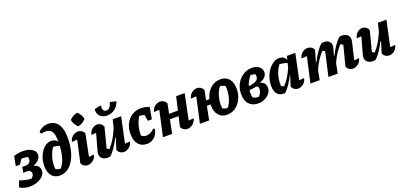

<svg xmlns="http://www.w3.org/2000/svg" viewBox="8 -1748 5769 2756"><g transform="rotate(-20 2892.0 -370.5)"><path d="M144 12Q102 12 61.5 1.5Q21 -9 -11 -31L25 -124Q110 -93 197 -86Q240 -114 240 -153Q240 -177 223 -192Q206 -207 177 -207H119L134 -291H190Q221 -291 243 -309.5Q265 -328 265 -365Q265 -380 260 -397Q210 -406 163 -407L113 -332H50L78 -477Q112 -490 147 -495.5Q182 -501 215 -501Q270 -501 313.5 -486Q357 -471 382 -444Q407 -417 407 -381Q407 -337 374 -302Q341 -267 287 -252Q381 -229 381 -149Q381 -101 347.5 -65Q314 -29 259.5 -8.5Q205 12 144 12Z M602 11Q523 11 479 -43Q435 -97 435 -194Q435 -256 452 -311Q469 -366 498.5 -408.5Q528 -451 566.5 -475.5Q605 -500 648 -500Q710 -500 745 -455Q746 -561 717.5 -608Q689 -655 621 -655Q591 -655 550 -646L540 -679Q603 -745 695 -745Q798 -745 848.5 -659Q899 -573 890 -412Q883 -286 845 -190.5Q807 -95 744.5 -42Q682 11 602 11ZM571 -97Q607 -82 642 -77Q685 -121 711 -199.5Q737 -278 743 -390Q701 -406 651 -411Q605 -349 582.5 -264.5Q560 -180 571 -97Z M1161 -106Q1150 -53 1110.5 -22.5Q1071 8 1028 8Q999 8 974 -8Q949 -24 935 -56L1009 -389Q987 -387 967.5 -386Q948 -385 927 -383Q936 -435 975 -465.5Q1014 -496 1057 -496Q1086 -496 1111 -480.5Q1136 -465 1151 -435L1083 -99Q1123 -102 1161 -106ZM1140 -753Q1166 -730 1185 -698Q1204 -666 1209 -633Q1187 -607 1155 -587.5Q1123 -568 1088 -564Q1063 -585 1044 -617.5Q1025 -650 1019 -685Q1042 -710 1074 -728.5Q1106 -747 1140 -753Z M1487 -56 1539 -227 1532 -230Q1491 -149 1448.5 -87.5Q1406 -26 1369 2Q1350 5 1334 5Q1282 5 1251 -21Q1220 -47 1220 -91Q1220 -111 1226 -130L1297 -388Q1261 -385 1225 -382Q1235 -435 1272 -465.5Q1309 -496 1350 -496Q1378 -496 1402 -480Q1426 -464 1441 -432L1362 -125Q1378 -111 1397 -103Q1443 -151 1482.5 -216Q1522 -281 1557 -366L1587 -489H1717L1633 -99Q1653 -101 1672 -102.5Q1691 -104 1711 -106Q1701 -53 1662 -22.5Q1623 8 1580 8Q1551 8 1526 -8Q1501 -24 1487 -56ZM1532 -567Q1464 -567 1426 -606Q1388 -645 1394 -714L1494 -736Q1491 -682 1503.5 -660Q1516 -638 1545 -638Q1576 -638 1596 -660Q1616 -682 1634 -736L1726 -714Q1707 -648 1654 -607.5Q1601 -567 1532 -567Z M1931 12Q1847 12 1801 -44.5Q1755 -101 1755 -204Q1755 -290 1789 -357Q1823 -424 1882.5 -462Q1942 -500 2019 -500Q2055 -500 2089 -493Q2123 -486 2148 -473L2115 -296H2055L2037 -392Q2002 -401 1962 -404Q1939 -370 1922.5 -326Q1906 -282 1897.5 -236Q1889 -190 1889 -148Q1889 -139 1890 -130Q1920 -103 1963 -103Q2030 -103 2087 -164L2109 -153Q2098 -78 2049.5 -33Q2001 12 1931 12ZM1899 -97 1897 -102Q1898 -99 1899 -97Z M2177 0 2263 -389Q2241 -387 2221 -386Q2201 -385 2180 -383Q2190 -435 2229 -465.5Q2268 -496 2311 -496Q2340 -496 2364.5 -480.5Q2389 -465 2405 -435L2375 -286H2510L2557 -489H2687L2606 -99Q2626 -101 2645 -102.5Q2664 -104 2684 -106Q2677 -71 2656.5 -45.5Q2636 -20 2608 -6Q2580 8 2551 8Q2522 8 2496 -8Q2470 -24 2457 -56L2492 -208H2359L2318 0Z M2742 0 2828 -389Q2806 -387 2786 -386Q2766 -385 2745 -383Q2755 -435 2794 -465.5Q2833 -496 2876 -496Q2905 -496 2929.5 -480.5Q2954 -465 2970 -435L2940 -286H2992Q3007 -349 3041.5 -397.5Q3076 -446 3125.5 -473Q3175 -500 3234 -500Q3317 -500 3363.5 -446Q3410 -392 3410 -295Q3410 -208 3376.5 -138.5Q3343 -69 3285.5 -28.5Q3228 12 3156 12Q3074 12 3027.5 -43Q2981 -98 2981 -195Q2981 -201 2981 -208H2924L2883 0ZM3191 -76Q3212 -95 3230 -130.5Q3248 -166 3259.5 -210Q3271 -254 3275 -299.5Q3279 -345 3272 -385Q3255 -394 3237 -400.5Q3219 -407 3200 -409Q3178 -389 3160.5 -353Q3143 -317 3131.5 -273Q3120 -229 3116.5 -183.5Q3113 -138 3119 -99Q3152 -80 3191 -76Z M3630 12Q3546 12 3494.5 -41Q3443 -94 3443 -196Q3443 -263 3465 -318.5Q3487 -374 3525 -414.5Q3563 -455 3612 -477.5Q3661 -500 3714 -500Q3783 -500 3824 -466.5Q3865 -433 3865 -382Q3865 -300 3752 -260Q3837 -235 3837 -155Q3837 -109 3809 -71Q3781 -33 3734 -10.5Q3687 12 3630 12ZM3738 -362Q3738 -377 3734 -397Q3716 -402 3698.5 -405Q3681 -408 3663 -408Q3608 -344 3586 -267Q3668 -277 3703 -299.5Q3738 -322 3738 -362ZM3573 -166Q3573 -128 3582 -97Q3618 -77 3667 -74Q3690 -93 3703.5 -121Q3717 -149 3717 -179Q3717 -196 3711 -215Q3700 -219 3688 -225Q3659 -220 3631 -216Q3603 -212 3575 -210Q3573 -188 3573 -166ZM3640 -58Q3642 -59 3644 -60Z M4044 5Q3968 10 3928 -31.5Q3888 -73 3888 -163Q3888 -227 3908 -287Q3928 -347 3962.5 -394.5Q3997 -442 4040.5 -470Q4084 -498 4131 -498Q4205 -498 4235 -435L4248 -489H4377L4295 -100Q4313 -102 4332.5 -103.5Q4352 -105 4372 -106Q4362 -53 4323 -22.5Q4284 8 4241 8Q4211 8 4186.5 -8Q4162 -24 4147 -56L4197 -207L4191 -209Q4160 -147 4124 -93.5Q4088 -40 4044 5ZM4022 -111Q4043 -99 4062 -93Q4143 -175 4208 -325L4224 -389Q4172 -409 4108 -414Q4078 -379 4057 -329Q4036 -279 4026.5 -223Q4017 -167 4022 -111Z M4430 0 4517 -388Q4501 -387 4481.5 -385.5Q4462 -384 4434 -383Q4444 -436 4482.5 -465.5Q4521 -495 4564 -495Q4593 -495 4618.5 -480Q4644 -465 4659 -435L4608 -260L4615 -258Q4655 -339 4698.5 -400.5Q4742 -462 4779 -490Q4790 -492 4799.5 -493Q4809 -494 4816 -494Q4863 -494 4891 -469Q4919 -444 4919 -402Q4919 -394 4917.5 -384.5Q4916 -375 4913 -364L4883 -260L4890 -258Q4930 -339 4973.5 -400.5Q5017 -462 5054 -490Q5076 -493 5090 -493Q5142 -493 5171.5 -466.5Q5201 -440 5201 -394Q5201 -376 5196 -358L5135 -98Q5161 -99 5177.5 -101.5Q5194 -104 5211 -106Q5200 -53 5161 -22.5Q5122 8 5078 8Q5049 8 5024 -8Q4999 -24 4985 -56L5064 -361Q5047 -376 5027 -384Q4984 -339 4946 -280.5Q4908 -222 4876 -149L4847 0H4705L4787 -363Q4771 -376 4752 -384Q4708 -337 4670 -278.5Q4632 -220 4600 -148L4571 0Z M5539 -56 5591 -227 5584 -230Q5543 -149 5500.5 -87.5Q5458 -26 5421 2Q5402 5 5386 5Q5334 5 5303 -21Q5272 -47 5272 -91Q5272 -111 5278 -130L5349 -388Q5313 -385 5277 -382Q5287 -435 5324 -465.5Q5361 -496 5402 -496Q5430 -496 5454 -480Q5478 -464 5493 -432L5414 -125Q5430 -111 5449 -103Q5495 -151 5534.5 -216Q5574 -281 5609 -366L5639 -489H5769L5685 -99Q5705 -101 5724 -102.5Q5743 -104 5763 -106Q5753 -53 5714 -22.5Q5675 8 5632 8Q5603 8 5578 -8Q5553 -24 5539 -56Z"/></g></svg>

Font: Piazzolla
Style: Bold Italic
Weight: 700
Italic angle: -11.3°
Designer: Juan Pablo del Peral
Foundry: Huerta Tipografica
Version: Version 1.330